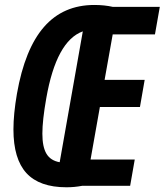

<svg xmlns="http://www.w3.org/2000/svg" viewBox="-20 -760 680 793"><path d="M35.5 -225.5Q35.5 -289 50 -373Q82.5 -558 161.8 -648.8Q241 -739.5 369.5 -739.5Q411.5 -739.5 446.5 -731.5H640L620 -618H445.5L412 -430H577.5L558 -318H392.5L354 -101H536.5L517.5 7.5H319Q287.5 13.5 254.5 13.5Q143 13.5 89.2 -45Q35.5 -103.5 35.5 -225.5ZM155 -208Q155 -153 172 -124.8Q189 -96.5 226.5 -90L322 -630.5Q212.5 -591 171 -353.5Q155 -263 155 -208Z"/></svg>

Font: JuliaMono ExtraBoldItalic
Style: Regular
Weight: 800
Italic angle: -9°
Monospace: yes
Designer: cormullion
Foundry: corm
Version: Version 0.049; ttfautohint (v1.8.4)